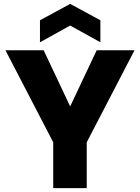

<svg xmlns="http://www.w3.org/2000/svg" viewBox="-20 -965 717 985"><path d="M8 0ZM8 0ZM425 0H253V-235L8 -707H204L340 -419L476 -707H670L425 -235ZM495 -748 340 -834 185 -748V-861L340 -945L495 -861Z"/></svg>

Font: Ulagadi Sans
Style: Bold
Weight: 700
Designer: Ninad Kale (Devanagari), Jonny Pinhorn (Latin)
Foundry: Indian Type Foundry
Version: Version 3.01;March 29, 2020;FontCreator 12.0.0.2522 64-bit; 